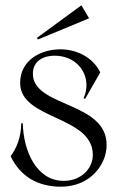

<svg xmlns="http://www.w3.org/2000/svg" viewBox="-20 -694 452 724"><path d="M210 10C319 10 382 -72 382 -147C383 -312 104 -289 104 -416C104 -467 148 -484 185 -484C261 -484 306 -430 306 -374C306 -357 303 -340 295 -324L301 -321L358 -421C332 -476 271 -508 208 -508C131 -508 55 -465 56 -380C57 -242 330 -258 330 -110C330 -59 287 -12 220 -12C117 -12 68 -126 66 -229H60C60 -179 43 -135 20 -105C57 -28 123 10 210 10ZM123 -545 316 -625 287 -674 119 -551Z"/></svg>

Font: Sinistre
Style: Regular
Weight: 400
Designer: Jules Durand
Foundry: Collletttivo
Version: Version 69.420;Glyphs 3.2 (3217)